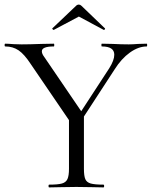

<svg xmlns="http://www.w3.org/2000/svg" viewBox="-24 -815 660 835"><path d="M473 -577Q473 -613 419 -613Q417 -613 417 -619Q417 -625 419 -625L466 -624Q504 -622 536 -622Q553 -622 577 -624L614 -625Q616 -625 616 -619Q616 -613 614 -613Q578 -613 541 -586.5Q504 -560 475 -514L318 -273L301 -288L451 -518Q473 -553 473 -577ZM-1 -613Q-4 -613 -4 -619Q-4 -625 -1 -625Q11 -625 35 -623L70 -622Q104 -622 156 -624L210 -625Q212 -625 212 -619Q212 -613 210 -613Q158 -613 158 -592Q158 -581 168 -568L339 -317L290 -272L110 -536Q82 -579 57 -596Q32 -613 -1 -613ZM341 -319V-81Q341 -50 347 -36Q353 -22 370.5 -17Q388 -12 426 -12Q429 -12 429 -6Q429 0 426 0Q395 0 378 -1L308 -2L239 -1Q221 0 190 0Q187 0 187 -6Q187 -12 190 -12Q228 -12 245.5 -17Q263 -22 269.5 -36.5Q276 -51 276 -81V-310ZM319 -795Q325 -795 330 -790L432 -692Q433 -692 433 -690Q433 -688 430.5 -686Q428 -684 427 -685L319 -743L210 -685Q208 -684 205 -687.5Q202 -691 204 -692L307 -790Q312 -795 319 -795Z"/></svg>

Font: Cormorant Unicase
Style: Regular
Weight: 400
Designer: Christian Thalmann (Catharsis Fonts)
Foundry: Catharsis Fonts
Version: Version 4.000